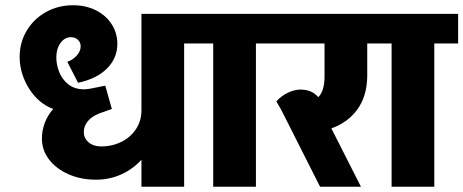

<svg xmlns="http://www.w3.org/2000/svg" viewBox="-20 -713 1769 733"><path d="M774 -547H683V0H520V-103Q487 -67 442.5 -47Q398 -27 346 -27Q288 -27 241 -48Q194 -69 167 -104.5Q140 -140 140 -184Q140 -215 151 -244Q162 -273 183 -297Q127 -318 91.5 -374Q56 -430 55 -493V-494V-495Q55 -551 82 -596Q109 -641 155.5 -667Q202 -693 259 -693Q307 -693 345.5 -674Q384 -655 406 -621Q428 -587 428 -546Q428 -491 388.5 -451.5Q349 -412 278 -397L237 -477Q259 -485 273.5 -501.5Q288 -518 288 -536Q288 -551 277.5 -561Q267 -571 251 -571Q227 -571 211 -549Q195 -527 195 -494Q195 -466 206 -438Q217 -410 241 -391Q265 -372 301 -372Q308 -372 322 -374L382 -386L407 -297L359 -280Q331 -269 315.5 -250.5Q300 -232 300 -209Q300 -185 318.5 -169.5Q337 -154 366 -154Q409 -154 444.5 -172Q480 -190 500 -221.5Q520 -253 520 -291V-660H774Z M704 -660H1048V-547H957V0H794V-547H704Z M1455 -660V-547H1382V-422Q1381 -346 1344.5 -295.5Q1308 -245 1245 -223L1358 0H1202L1053 -295L1035 -326Q1054 -347 1079 -359Q1104 -371 1127 -371Q1171 -371 1195 -342Q1219 -365 1219 -422V-547H978V-660Z M1385 -660H1729V-547H1638V0H1475V-547H1385Z"/></svg>

Font: Akshar
Style: Bold
Weight: 700
Designer: Tall Chai
Foundry: Tall Chai
Version: Version 1.000